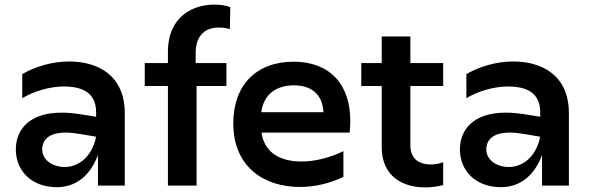

<svg xmlns="http://www.w3.org/2000/svg" viewBox="-20 -809 2576 837"><path d="M407 0H524V-315C524 -480 408 -541 281 -541C210 -541 136 -520 77 -486V-381C129 -412 198 -432 258 -432C338 -432 399 -406 399 -319V-300L337 -310C305 -315 276 -318 250 -318C106 -318 49 -243 49 -157C49 -67 115 7 228 7C302 7 370 -34 407 -133ZM164 -157C164 -202 196 -231 267 -231C285 -231 305 -229 328 -225L399 -213C380 -121 319 -81 262 -81C209 -81 164 -112 164 -157Z M712 -582V-534H611V-434H712V0H837V-434H967V-534H833V-578C833 -659 879 -689 934 -689C949 -689 966 -687 982 -682L984 -778C965 -785 941 -789 915 -789C825 -789 712 -741 712 -582Z M1287 6C1352 6 1417 -9 1477 -38V-150C1412 -119 1350 -105 1294 -105C1197 -105 1132 -147 1120 -231H1504C1506 -249 1507 -266 1507 -283C1507 -441 1418 -540 1260 -540C1097 -540 997 -438 997 -271C997 -84 1128 6 1287 6ZM1390 -320H1119C1129 -398 1185 -437 1261 -437C1334 -437 1386 -401 1390 -320Z M1912 -2V-102C1894 -95 1875 -92 1857 -92C1810 -92 1769 -115 1769 -174V-434H1912V-534H1769V-650H1644V-534H1555V-434H1644V-168C1644 -39 1737 8 1834 8C1860 8 1887 4 1912 -2Z M2343 0H2460V-315C2460 -480 2344 -541 2217 -541C2146 -541 2072 -520 2013 -486V-381C2065 -412 2134 -432 2194 -432C2274 -432 2335 -406 2335 -319V-300L2273 -310C2241 -315 2212 -318 2186 -318C2042 -318 1985 -243 1985 -157C1985 -67 2051 7 2164 7C2238 7 2306 -34 2343 -133ZM2100 -157C2100 -202 2132 -231 2203 -231C2221 -231 2241 -229 2264 -225L2335 -213C2316 -121 2255 -81 2198 -81C2145 -81 2100 -112 2100 -157Z"/></svg>

Font: Chess Sans SemiBold
Style: Regular
Weight: 600
Designer: Wolf Bōese
Foundry: Wolf Bōese
Version: Version 7.223;Glyphs 3.3 (3306)